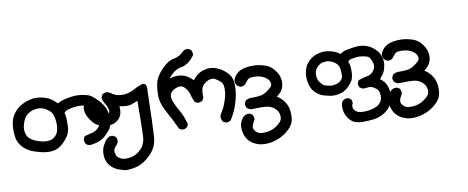

<svg xmlns="http://www.w3.org/2000/svg" viewBox="-64 -683 3127 1283"><g transform="rotate(-10 1500.0 -41.5)"><path d="M495.1 114.3Q481.4 112.8 471.2 104L470.2 103.5L469.7 102.5Q460 88.9 460.9 70.8V68.8L461.9 66.9L468.8 53.2L470.7 49.3L475.1 48.3Q502.4 41.5 528.8 34.7Q552.2 28.3 571.3 5.4Q589.4 -16.6 585.9 -41.5Q582.5 -69.3 574.7 -86.7Q566.9 -104 550.3 -123.5Q542.5 -132.8 532 -139.4Q521.5 -146 507.8 -150.4Q498.5 -153.3 489.5 -154.8Q480.5 -156.2 471.2 -156.5Q461.9 -156.7 452.6 -155.8Q442.9 -154.8 433.8 -153.6Q424.8 -152.3 416.5 -150.9Q408.2 -149.4 400.9 -147.5Q382.8 -144 364.7 -129.4Q366.2 -123 367.4 -116.9Q368.7 -110.8 369.6 -105Q370.6 -99.1 371.1 -93.8Q371.6 -88.4 371.6 -82.5Q372.1 -59.6 371.1 -34.2Q370.1 -7.3 359.6 16.4Q349.1 40 320.3 68.4Q311 78.1 301.3 85.4Q291.5 92.8 281.5 97.9Q271.5 103 261.2 106Q231.9 114.3 194.3 109.4Q176.3 106.9 157 102.1Q137.7 97.2 117.2 90.3Q75.7 75.7 46.9 45.9Q18.1 15.1 12.2 -21.5Q6.8 -56.2 8.8 -90.3Q10.7 -125 22 -153.3Q33.7 -182.6 62.3 -209Q90.8 -235.4 132.3 -248.5Q173.8 -261.7 209 -258.3Q243.7 -254.9 273.4 -241.7Q301.3 -230 331.1 -197.8Q357.4 -211.4 383.8 -217.3Q398.9 -221.2 413.6 -223.4Q428.2 -225.6 442.9 -227.1Q473.1 -229.5 498.5 -225.6Q523.9 -221.2 545.4 -213.9Q553.7 -210.9 563 -204.3Q572.3 -197.8 582.5 -188.5Q592.8 -179.2 605 -166.5Q641.6 -127 650.9 -90.8Q660.2 -55.7 657.2 -25.4Q654.3 4.9 644.5 23.4Q634.8 42 608.9 66.9Q600.1 75.7 591.3 82.3Q582.5 88.9 573.2 93.8Q564 98.6 554.2 102.1Q527.3 111.3 497.1 114.3H496.1ZM242.7 35.6Q260.7 30.3 276.4 14.6Q292 -1 296.4 -23.9Q301.8 -48.8 300.3 -74.7Q298.8 -100.6 291 -124Q283.7 -145.5 265.6 -159.7Q247.1 -174.8 227.5 -181.6Q208 -188.5 184.6 -186Q180.7 -185.5 176.8 -185.1Q172.9 -184.6 169.2 -183.8Q165.5 -183.1 161.9 -182.1Q158.2 -181.2 154.8 -179.9Q151.4 -178.7 148.2 -177.5Q145 -176.3 142.1 -174.8Q132.3 -170.4 124.5 -164.6Q116.7 -158.7 110.4 -151.9Q97.7 -137.7 87.9 -109.4Q78.1 -81.5 79.1 -62.5Q79.6 -52.7 81.3 -43.7Q83 -34.7 86.4 -26.4Q88.4 -21.5 91.3 -16.6Q94.2 -11.7 98.4 -7.1Q102.5 -2.4 107.9 1.5Q124 14.6 145 22.9Q155.8 27.3 167.2 30.8Q178.7 34.2 190.9 36.1Q213.9 41 242.7 35.6Z M703.1 321.3Q675.8 314.9 650.9 305.7Q637.7 300.3 625.7 292.2Q613.8 284.2 603.5 273.4Q583 251 576.7 223.6Q571.3 197.8 574.2 172.9Q577.6 147.9 587.9 130.4Q597.2 113.8 608.4 98.1L608.9 96.7L610.4 95.7L628.9 82L631.3 80.1H634.3L650.9 79.1H653.3L655.8 80.1L669.4 86.9L671.4 87.9L672.4 89.4Q676.3 94.2 678.7 99.6Q681.2 105 681.6 110.8Q682.1 116.7 681.6 123L681.2 125L680.7 126.5L673.8 140.1L672.9 141.6L671.9 142.6Q645 168.5 648.4 188.5Q651.9 210.9 660.2 221.2Q668.5 231.4 684.3 238.8Q700.2 246.1 726.6 244.6Q740.2 244.1 753.2 241.2Q766.1 238.3 778.3 232.9Q802.7 223.1 827.6 194.3Q831.5 189.9 835 184.6Q838.4 179.2 841.1 173.3Q843.8 167.5 846.2 160.9Q848.6 154.3 850.3 147.2Q852.1 140.1 853 132.1Q854 124 854.5 115.7Q856 90.3 856.9 30.8Q857.9 -28.8 858.4 -121.6Q835.4 -112.8 814 -105Q786.1 -95.7 733.9 -107.4Q734.4 -100.1 734.6 -93.5Q734.9 -86.9 734.4 -80.6Q733.9 -74.2 733.4 -67.9Q730 -40 709.5 -20.5Q699.7 -11.2 689.2 -5.1Q678.7 1 667.5 3.4Q656.7 6.3 645.5 7.1Q634.3 7.8 622.6 6.3Q599.1 3.9 577.6 -5.4Q555.7 -14.2 537.6 -35.2Q520 -55.2 507.8 -79.6Q495.1 -105.5 496.1 -137.2V-139.2L497.1 -141.1L503.9 -154.8L504.9 -156.7L506.3 -157.7Q520.5 -169.4 540 -167L542 -166.5L543.5 -166L557.1 -159.2L561 -157.2L562 -152.8Q564.9 -143.1 568.1 -133.1Q571.3 -123 574.2 -113.3Q579.6 -96.7 598.1 -81.1Q615.7 -66.9 635.3 -68.4Q654.3 -69.8 658.7 -76.7Q660.2 -79.1 660.9 -82.3Q661.6 -85.4 661.4 -90.6Q661.1 -95.7 659.7 -101.6Q657.7 -110.8 654.1 -119.6Q650.4 -128.4 644.5 -136.7Q637.2 -146.5 632.8 -157.5Q628.4 -168.5 626 -181.2L625.5 -184.1L627 -186.5L633.8 -201.2L634.8 -203.6L636.7 -205.1Q651.9 -216.3 670.4 -213.9L671.9 -213.4L672.9 -212.9L687.5 -206.1L688.5 -205.6L689.5 -205.1Q694.8 -201.2 700.4 -197.8Q706.1 -194.3 711.4 -191.7Q716.8 -189 722.2 -186.8Q727.5 -184.6 732.4 -183.1Q737.3 -181.6 741.7 -181.2Q766.6 -176.8 793.9 -181.2Q820.8 -185.1 846.2 -199.2Q874 -214.8 903.3 -225.1Q906.7 -226.1 910.2 -226.6Q913.6 -227.1 917 -226.6Q942.9 -223.1 936.5 -173.8Q933.6 -49.3 930.9 27.8Q928.2 105 925.8 137.2Q920.4 203.6 875.5 249Q831.5 293.5 790.5 307.6Q750.5 321.3 705.1 321.3H704.1Z M1413.6 123 1399.9 116.2 1397.5 115.2 1396 112.8Q1386.7 98.6 1386.7 81.1V80.6V80.1Q1388.2 66.9 1405.3 40Q1413.1 28.3 1420.4 11.2Q1427.7 -5.9 1434.6 -27.8Q1448.2 -71.8 1446.3 -106.4Q1444.8 -138.7 1429.7 -150.4Q1412.6 -164.6 1395.5 -174.8Q1380.9 -183.1 1360.4 -178.7Q1355 -177.7 1349.6 -175.5Q1344.2 -173.3 1338.6 -170.2Q1333 -167 1326.9 -162.4Q1320.8 -157.7 1314.9 -151.9Q1292.5 -129.9 1295.9 -69.8V-67.4L1294.9 -64.9L1288.1 -51.3L1287.1 -49.3L1285.2 -47.9Q1272.5 -38.1 1254.4 -39.1H1252.4L1250.5 -40L1236.8 -46.9L1233.9 -48.3L1232.4 -51.8Q1228.5 -60.1 1225.3 -68.6Q1222.2 -77.1 1219.2 -85.9Q1216.3 -94.7 1214.4 -104Q1208 -127.9 1187 -151.4Q1168.5 -171.9 1143.1 -166Q1128.9 -163.1 1117.2 -157Q1105.5 -150.9 1096.2 -141.6Q1079.1 -124.5 1085.4 -96.2Q1092.3 -64 1119.6 -17.1Q1148.9 32.2 1162.6 87.4L1163.6 91.3L1162.1 94.2L1155.3 106.9L1154.3 108.9L1152.8 109.9Q1146.5 115.7 1137.9 117.9Q1129.4 120.1 1120.1 119.1L1118.2 118.7L1116.7 118.2L1103 111.3L1100.1 109.9L1098.6 106.4Q1070.3 44.4 1036.1 -16.6Q1000 -80.6 1001 -136.7Q1002 -191.9 1012.2 -226.6Q1022.5 -261.7 1063.5 -305.7Q1105.5 -350.1 1150.4 -357.9Q1169.4 -361.3 1185.8 -370.6Q1202.1 -379.9 1216.3 -395L1216.8 -396L1217.8 -396.5Q1221.7 -399.9 1226.8 -401.9Q1231.9 -403.8 1237.3 -404.8Q1242.7 -405.8 1248.5 -405.3H1250.5L1252.4 -404.3L1266.1 -397.5L1268.6 -396.5L1270 -394Q1279.3 -379.4 1278.3 -361.8V-358.9L1276.4 -356.4Q1254.9 -328.1 1233.2 -312.3Q1211.4 -296.4 1189.5 -293.5Q1152.8 -288.6 1121.1 -258.8Q1112.8 -251.5 1106.2 -243.9Q1099.6 -236.3 1094.7 -229Q1106 -233.9 1117.7 -236.8Q1144 -242.2 1172.9 -238.3Q1187.5 -235.8 1200.7 -230.5Q1213.9 -225.1 1225.6 -216.3Q1241.7 -204.1 1253.9 -192.4Q1273.9 -216.8 1287.6 -226.1Q1294.9 -231.9 1303 -236.1Q1311 -240.2 1319.3 -243.7Q1335.4 -249.5 1354 -252.4Q1373.5 -254.9 1395.5 -250.5Q1417.5 -245.6 1439.5 -233.9Q1447.3 -229.5 1454.8 -224.4Q1462.4 -219.2 1470.2 -212.6Q1478 -206.1 1485.8 -198.2Q1511.2 -173.8 1516.1 -138.7Q1520.5 -105.5 1515.6 -64.5Q1514.2 -53.7 1512.2 -43.2Q1510.3 -32.7 1507.6 -21.7Q1504.9 -10.7 1501.5 0.7Q1498 12.2 1494.1 23.9Q1485.8 47.4 1474.9 69.6Q1463.9 91.8 1450.7 112.8L1449.7 113.8L1448.7 114.7Q1437 125 1417.5 124H1415.5Z M1619.1 307.6Q1600.6 303.2 1583 295.4Q1576.7 293 1570.6 289.1Q1564.5 285.2 1558.3 280.3Q1552.2 275.4 1546.4 269.5Q1541.5 265.1 1537.4 259.8Q1533.2 254.4 1529.8 248.5Q1526.4 242.7 1523.4 236.3Q1520.5 230 1518.1 222.7Q1508.8 194.3 1511.7 163.1Q1512.7 152.3 1516.4 142.1Q1520 131.8 1525.9 122.6Q1531.7 113.3 1540 104.5V104H1540.5Q1556.2 90.8 1577.6 91.8H1579.6L1581.5 92.8L1595.2 99.6L1597.2 100.6L1598.6 102.5Q1608.4 115.2 1607.4 135.3V137.7L1606 139.6Q1586.9 171.9 1586.9 187.5Q1586.9 202.1 1601.6 216.8Q1616.7 231.9 1633.3 233.4Q1652.3 235.4 1676.3 232.9Q1699.2 230.5 1723.6 218.3Q1731.9 214.4 1739.5 209.2Q1747.1 204.1 1754.2 198.2Q1761.2 192.4 1768.1 185.5Q1785.6 167.5 1782.2 139.6Q1780.8 125.5 1774.7 113.8Q1768.6 102.1 1757.8 92.3Q1750.5 85.4 1742.4 80.6Q1734.4 75.7 1726.3 72.5Q1718.3 69.3 1709 67.9Q1681.2 62.5 1599.1 65.4H1598.1H1597.7Q1584 64 1572.8 54.2L1572.3 53.7L1571.8 53.2Q1560.1 40.5 1562.5 21L1563 19.5L1563.5 18.1L1570.3 4.4L1571.3 2L1573.7 0.5Q1582.5 -4.9 1592.8 -7.6Q1603 -10.3 1614.7 -9.8Q1639.2 -8.8 1666.5 -12.2Q1691.9 -15.1 1710.9 -27.3Q1721.2 -33.7 1730.5 -40.8Q1739.7 -47.9 1747.6 -55.7Q1752.4 -59.6 1754.9 -64.2Q1757.3 -68.8 1758.1 -74.2Q1758.8 -79.6 1757.3 -85.4Q1753.9 -105 1733.9 -120.1Q1723.1 -128.4 1711.7 -133.5Q1700.2 -138.7 1687.5 -141.1Q1678.7 -143.1 1670.4 -144Q1662.1 -145 1653.8 -145Q1645.5 -145 1637.7 -144.5Q1616.2 -143.1 1607.4 -131.3Q1595.2 -115.7 1586.4 -106L1585.9 -105.5L1585.4 -105Q1572.8 -93.3 1554.2 -94.7H1551.8L1550.3 -95.7L1535.6 -103.5L1534.2 -104.5L1532.7 -105.5Q1519.5 -120.6 1520.5 -142.1V-143.1L1521 -144.5Q1527.3 -166.5 1545.2 -184.3Q1563 -202.1 1586.4 -209.5Q1608.4 -216.8 1638.4 -218.8Q1668.5 -220.7 1693.4 -216.8Q1699.7 -215.8 1706.1 -214.4Q1712.4 -212.9 1718.8 -211.4Q1725.1 -210 1731.7 -208Q1738.3 -206.1 1745.1 -203.6Q1774.4 -193.8 1797.9 -165.5Q1821.3 -137.2 1828.4 -109.6Q1835.4 -82 1829.6 -55.2Q1823.2 -27.3 1807.1 -10.7Q1796.9 0 1781.7 12.2Q1800.3 23.4 1817.9 43Q1842.8 70.8 1850.6 105Q1857.4 138.2 1853.5 173.3Q1852.5 179.7 1851.1 185.8Q1849.6 191.9 1847.7 197.5Q1845.7 203.1 1842.8 208.7Q1839.8 214.4 1836.2 219.7Q1832.5 225.1 1828.4 230.2Q1824.2 235.4 1819.3 240.2Q1791 269 1754.9 286.1Q1718.8 303.2 1684.1 307.9Q1649.4 312.5 1619.6 307.6Z M2308.6 278.3Q2288.1 276.4 2269.5 271Q2248.5 265.6 2229 242.2Q2210 219.2 2203.6 194.8Q2200.2 182.6 2199.2 169.9Q2198.2 157.2 2199.2 143.6V143.1V142.6Q2200.2 138.7 2201.4 134.5Q2202.6 130.4 2204.3 126.5Q2206.1 122.6 2208.5 119.1L2209 117.7L2210 116.7Q2225.1 103.5 2244.6 104.5H2246.6L2248.5 105.5L2260.3 111.3L2261.7 112.3L2263.2 113.8Q2268.6 119.6 2270.8 127.2Q2272.9 134.8 2272.5 143.1V146L2270.5 148.4Q2265.6 154.3 2266.6 169.9Q2267.6 184.6 2281.7 196.8Q2296.9 209.5 2312 210.9Q2329.1 212.9 2353 211.4Q2376.5 210 2401.4 203.1Q2413.1 199.7 2422.6 195.1Q2432.1 190.4 2439 184.6Q2453.1 172.9 2460.4 156.2Q2463.9 148.4 2465.1 138.2Q2466.3 127.9 2464.8 114.7Q2462.4 90.8 2446.8 77.6Q2429.7 63.5 2415.5 59.1Q2401.4 54.7 2363.3 59.6H2362.3H2361.3Q2348.6 58.1 2338.4 49.3L2337.9 48.8L2337.4 48.3Q2332.5 43 2330.6 35.6Q2328.6 28.3 2329.1 20V18.1L2330.1 16.6L2335.9 3.9L2337.4 0L2340.8 -1.5Q2368.7 -12.2 2397.5 -17.1Q2421.9 -21 2436 -36.6Q2451.2 -52.7 2455.6 -68.8Q2459.5 -84.5 2450.2 -108.9Q2440.9 -133.8 2431.6 -140.6Q2421.9 -147.9 2397.5 -152.3Q2372.6 -157.2 2352.5 -155.3Q2331.5 -153.3 2314.9 -149.9Q2309.1 -148.9 2303.2 -145.5Q2297.4 -142.1 2291 -135.7Q2293.9 -129.4 2296.1 -123Q2298.3 -116.7 2299.6 -110.1Q2300.8 -103.5 2301.3 -96.2Q2302.7 -73.2 2301.3 -51.8Q2300.8 -45.9 2300 -40.5Q2299.3 -35.2 2298.1 -30.3Q2296.9 -25.4 2295.4 -20.5Q2293.9 -15.6 2292 -11.2Q2284.7 6.3 2259.3 31.7Q2246.6 44.4 2231.4 53.2Q2216.3 62 2199.2 65.9Q2165.5 74.2 2135.7 69.3Q2106.9 64 2085 56.6Q2061.5 48.8 2038.1 27.3Q2013.7 5.4 2004.4 -30.8Q1995.1 -65.4 1998 -98.1Q2001 -130.9 2013.2 -153.8Q2019.5 -165.5 2028.1 -176Q2036.6 -186.5 2047.9 -195.8Q2070.3 -214.8 2101.1 -223.1Q2130.9 -231.4 2160.2 -228.5Q2189 -225.6 2211.9 -216.3Q2221.7 -212.4 2231.2 -206.8Q2240.7 -201.2 2249.5 -194.8Q2271 -210 2295.4 -214.8Q2321.8 -219.7 2348.1 -223.6Q2376 -227.5 2399.4 -224.1Q2402.8 -223.6 2406 -222.9Q2409.2 -222.2 2412.6 -221.4Q2416 -220.7 2419.2 -220Q2422.4 -219.2 2425.5 -218Q2428.7 -216.8 2431.6 -215.8Q2434.6 -214.8 2437.7 -213.6Q2440.9 -212.4 2443.8 -210.9Q2455.1 -206.1 2466.1 -198Q2477.1 -189.9 2488.8 -178.2Q2512.7 -154.3 2520.5 -125.5Q2528.3 -97.2 2524.4 -71.3Q2520 -45.9 2512.7 -28.8Q2509.3 -20.5 2501.2 -9.5Q2493.2 1.5 2480 17.1Q2495.1 26.9 2506.8 42Q2510.7 46.9 2514.2 52.5Q2517.6 58.1 2520.3 64Q2522.9 69.8 2525.1 76.4Q2527.3 83 2528.8 89.8Q2535.2 116.7 2532.7 140.6Q2530.3 164.6 2523.4 182.1Q2516.1 200.7 2495.6 223.1Q2484.9 234.4 2472.2 243.2Q2459.5 252 2444.8 258.8Q2415.5 272.5 2379.9 275.4Q2345.2 278.3 2309.6 278.3H2309.1ZM2202.1 -6.8Q2214.4 -12.7 2224.1 -25.4Q2229 -31.7 2231.4 -38.6Q2233.9 -45.4 2233.9 -53.7Q2233.9 -63.5 2233.6 -72.5Q2233.4 -81.5 2232.4 -89.8Q2231 -105.5 2224.6 -118.2Q2221.7 -124 2216.8 -129.9Q2211.9 -135.7 2205.1 -141.1Q2190.9 -152.3 2171.4 -158.2Q2152.3 -164.1 2129.9 -160.6Q2124 -160.2 2118.9 -158.7Q2113.8 -157.2 2109.1 -155Q2104.5 -152.8 2100.1 -149.9Q2095.7 -147 2091.3 -143.6Q2083 -136.2 2077.1 -128.2Q2071.3 -120.1 2068.4 -111.3Q2061.5 -93.8 2064.5 -70.3Q2066.9 -47.9 2082 -29.8Q2096.7 -11.2 2108.4 -6.8Q2121.6 -1.5 2146 2.4Q2168.5 6.3 2202.1 -6.8Z M2619.1 307.6Q2600.6 303.2 2583 295.4Q2576.7 293 2570.6 289.1Q2564.5 285.2 2558.3 280.3Q2552.2 275.4 2546.4 269.5Q2541.5 265.1 2537.4 259.8Q2533.2 254.4 2529.8 248.5Q2526.4 242.7 2523.4 236.3Q2520.5 230 2518.1 222.7Q2508.8 194.3 2511.7 163.1Q2512.7 152.3 2516.4 142.1Q2520 131.8 2525.9 122.6Q2531.7 113.3 2540 104.5V104H2540.5Q2556.2 90.8 2577.6 91.8H2579.6L2581.5 92.8L2595.2 99.6L2597.2 100.6L2598.6 102.5Q2608.4 115.2 2607.4 135.3V137.7L2606 139.6Q2586.9 171.9 2586.9 187.5Q2586.9 202.1 2601.6 216.8Q2616.7 231.9 2633.3 233.4Q2652.3 235.4 2676.3 232.9Q2699.2 230.5 2723.6 218.3Q2731.9 214.4 2739.5 209.2Q2747.1 204.1 2754.2 198.2Q2761.2 192.4 2768.1 185.5Q2785.6 167.5 2782.2 139.6Q2780.8 125.5 2774.7 113.8Q2768.6 102.1 2757.8 92.3Q2750.5 85.4 2742.4 80.6Q2734.4 75.7 2726.3 72.5Q2718.3 69.3 2709 67.9Q2681.2 62.5 2599.1 65.4H2598.1H2597.7Q2584 64 2572.8 54.2L2572.3 53.7L2571.8 53.2Q2560.1 40.5 2562.5 21L2563 19.5L2563.5 18.1L2570.3 4.4L2571.3 2L2573.7 0.5Q2582.5 -4.9 2592.8 -7.6Q2603 -10.3 2614.7 -9.8Q2639.2 -8.8 2666.5 -12.2Q2691.9 -15.1 2710.9 -27.3Q2721.2 -33.7 2730.5 -40.8Q2739.7 -47.9 2747.6 -55.7Q2752.4 -59.6 2754.9 -64.2Q2757.3 -68.8 2758.1 -74.2Q2758.8 -79.6 2757.3 -85.4Q2753.9 -105 2733.9 -120.1Q2723.1 -128.4 2711.7 -133.5Q2700.2 -138.7 2687.5 -141.1Q2678.7 -143.1 2670.4 -144Q2662.1 -145 2653.8 -145Q2645.5 -145 2637.7 -144.5Q2616.2 -143.1 2607.4 -131.3Q2595.2 -115.7 2586.4 -106L2585.9 -105.5L2585.4 -105Q2572.8 -93.3 2554.2 -94.7H2551.8L2550.3 -95.7L2535.6 -103.5L2534.2 -104.5L2532.7 -105.5Q2519.5 -120.6 2520.5 -142.1V-143.1L2521 -144.5Q2527.3 -166.5 2545.2 -184.3Q2563 -202.1 2586.4 -209.5Q2608.4 -216.8 2638.4 -218.8Q2668.5 -220.7 2693.4 -216.8Q2699.7 -215.8 2706.1 -214.4Q2712.4 -212.9 2718.8 -211.4Q2725.1 -210 2731.7 -208Q2738.3 -206.1 2745.1 -203.6Q2774.4 -193.8 2797.9 -165.5Q2821.3 -137.2 2828.4 -109.6Q2835.4 -82 2829.6 -55.2Q2823.2 -27.3 2807.1 -10.7Q2796.9 0 2781.7 12.2Q2800.3 23.4 2817.9 43Q2842.8 70.8 2850.6 105Q2857.4 138.2 2853.5 173.3Q2852.5 179.7 2851.1 185.8Q2849.6 191.9 2847.7 197.5Q2845.7 203.1 2842.8 208.7Q2839.8 214.4 2836.2 219.7Q2832.5 225.1 2828.4 230.2Q2824.2 235.4 2819.3 240.2Q2791 269 2754.9 286.1Q2718.8 303.2 2684.1 307.9Q2649.4 312.5 2619.6 307.6Z"/></g></svg>

Font: NaikaiFont
Style: Bold
Weight: 700
Version: Version 1.89